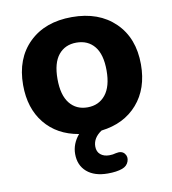

<svg xmlns="http://www.w3.org/2000/svg" viewBox="-79 -570 748 836"><g transform="rotate(-10 294.5 -152.0)"><path d="M331 197Q272 197 238.5 168Q205 139 205 89Q205 44 237 6Q142 -10 88 -76.5Q34 -143 34 -246Q34 -363 104.5 -432Q175 -501 294 -501Q413 -501 484 -432Q555 -363 555 -246Q555 -139 496 -71.5Q437 -4 336 8Q297 34 297 72Q297 95 312 107.5Q327 120 351 120Q367 120 380 116Q406 110 418.5 125Q431 140 424 160Q417 180 395 188Q370 197 331 197ZM294 -388Q244 -388 215 -352.5Q186 -317 186 -246Q186 -175 215 -138.5Q244 -102 294 -102Q344 -102 373.5 -138.5Q403 -175 403 -246Q403 -317 374 -352.5Q345 -388 294 -388Z"/></g></svg>

Font: Nunito ExtraBold
Style: Regular
Weight: 800
Designer: Vernon Adams
Foundry: Vernon Adams
Version: Version 3.602